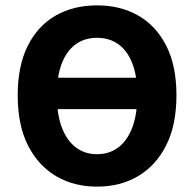

<svg xmlns="http://www.w3.org/2000/svg" viewBox="-20 -684 724 716"><path d="M342 12Q255 12 188.5 -27.5Q122 -67 84 -142.5Q46 -218 46 -329Q46 -439 84 -514Q122 -589 188.5 -626.5Q255 -664 342 -664Q429 -664 495.5 -626Q562 -588 600 -513.5Q638 -439 638 -329Q638 -218 600 -142.5Q562 -67 495.5 -27.5Q429 12 342 12ZM342 -109Q388 -109 421.5 -134.5Q455 -160 473.5 -209Q492 -258 492 -330Q492 -400 473.5 -447.5Q455 -495 421.5 -519Q388 -543 342 -543Q296 -543 262.5 -519Q229 -495 210.5 -447.5Q192 -400 192 -330Q192 -258 210.5 -209Q229 -160 262.5 -134.5Q296 -109 342 -109ZM149 -277V-394H552V-277Z"/></svg>

Font: Source Sans 3
Style: Bold
Weight: 700
Designer: Paul D. Hunt
Foundry: Adobe
Version: Version 3.052;hotconv 1.1.0;makeotfexe 2.6.0